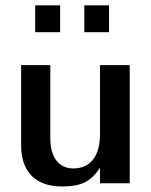

<svg xmlns="http://www.w3.org/2000/svg" viewBox="-20 -674 554 706"><path d="M457 0V-434.6H347.7V-182.6Q347.7 -119.1 321.8 -86.9Q295.9 -54.7 250 -54.7Q210 -54.7 187.5 -83.5Q165 -112.3 165 -167V-434.6H57.6V-140.6Q57.6 -67.4 96.2 -27.8Q134.8 11.7 209 11.7Q261.7 11.7 292.5 -3.9Q323.2 -19.5 347.7 -57.6V0ZM290 -555.7V-654.3H380.9V-555.7ZM109.4 -555.7V-654.3H201.2V-555.7Z"/></svg>

Font: Namkio Khamti
Style: Bold
Weight: 700
Designer: Debbi Hosken
Foundry: SIL International
Version: Version 3.917